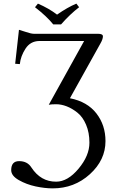

<svg xmlns="http://www.w3.org/2000/svg" viewBox="-20 -832 648 1063"><path d="M274.9 -696.8Q238.8 -741.7 173.8 -792L189.9 -812Q250 -786.1 295.9 -751Q353 -791 402.8 -812L418 -792Q368.2 -753.9 317.9 -696.8ZM167 -645H522Q549.8 -645 549.8 -630.9Q549.8 -614.7 535.2 -589.8L367.2 -288.1Q463.4 -269 513.7 -204.1Q564 -139.2 564 -50.8Q564 54.2 477.5 132.6Q391.1 210.9 272 210.9Q228 210.9 177 200Q126 189 84 165Q42 141.1 42 109.9Q42 60.1 85.9 60.1Q131.8 60.1 153.8 95.2Q205.6 174.3 291 173.8Q355 173.8 415 101.8Q475.1 29.8 475.1 -42Q475.1 -98.1 456.5 -141.6Q438 -185.1 408.4 -208.5Q378.9 -231.9 348.9 -243.4Q318.8 -254.9 291 -254.9Q264.2 -254.9 250 -252L445.8 -605H196.8Q147.9 -604 121.1 -562.5Q94.2 -521 89.8 -477.1L64 -479L85 -667Q90.8 -666 121.8 -655.5Q152.8 -645 167 -645Z"/></svg>

Font: Linux Libertine Capitals
Style: Small Caps
Weight: 400
Designer: Philipp H. Poll
Foundry: Philipp H. Poll
Version: Version 5.1.3